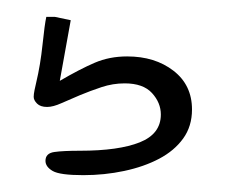

<svg xmlns="http://www.w3.org/2000/svg" viewBox="-20 -27 268 228"><path d="M45 -7 64 -3 51 69Q75 55 92.5 47.5Q110 40 131 40Q164 40 186 57Q208 74 208 103Q208 123 197.5 137.5Q187 152 169 161.5Q151 171 127.5 176Q104 181 79 181Q51 181 42.5 176Q34 171 34 164Q34 155 44.5 153.5Q55 152 75 152Q121 152 146 142Q171 132 171 109Q171 95 160.5 83.5Q150 72 128 72Q114 72 100.5 76.5Q87 81 75 86Q63 91 53 95.5Q43 100 36 100Q28 100 24 96Q20 92 20 88Q20 85 21 80Q22 75 23 71Q28 50 30.5 26Q33 2 35 -7Z"/></svg>

Font: Life Savers
Style: Regular
Weight: 400
Designer: Pablo Impallari, Rodrigo Fuenzalida, Brenda Gallo
Foundry: Pablo Impallari, Rodrigo Fuenzalida, Brenda Gallo
Version: Version 3.001; ttfautohint (v0.95) -l 8 -r 50 -G 200 -x 14 -